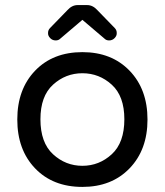

<svg xmlns="http://www.w3.org/2000/svg" viewBox="-20 -725 648 755"><path d="M304 -520Q419 -520 489.5 -447Q560 -374 560 -255Q560 -136 489.5 -63Q419 10 304 10Q188 10 118 -63Q48 -136 48 -255Q48 -374 118 -447Q188 -520 304 -520ZM469 -256Q469 -347 419.5 -392Q370 -437 304 -437Q238 -437 188.5 -392Q139 -347 139 -256Q139 -164 188.5 -118.5Q238 -73 304 -73Q370 -73 419.5 -118.5Q469 -164 469 -256ZM439 -596Q440 -585 431 -575.5Q422 -566 409 -566Q398 -566 391 -573L304 -647L217 -573Q210 -566 199 -566Q186 -566 177 -575.5Q168 -585 169 -596Q169 -607 177 -615L245 -685Q263 -705 285 -705H323Q345 -705 363 -685L431 -615Q439 -607 439 -596Z"/></svg>

Font: Varela Round
Style: Regular
Weight: 400
Designer: Joe Prince
Foundry: Joe Prince
Version: Version 1.000